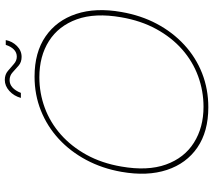

<svg xmlns="http://www.w3.org/2000/svg" viewBox="-64 -812 888 800"><g transform="rotate(-90 380.0 -412.0)"><path d="M333 12Q232 12 165.5 -33.5Q99 -79 72 -160.5Q45 -242 64 -350Q78 -430 113.5 -496.5Q149 -563 201 -611Q253 -659 319 -685.5Q385 -712 461 -712Q562 -712 628.5 -666Q695 -620 722 -538.5Q749 -457 730 -350Q716 -269 681 -203Q646 -137 593.5 -88.5Q541 -40 475 -14Q409 12 333 12ZM335 -8Q401 -8 462.5 -30.5Q524 -53 574 -97Q624 -141 659 -205Q694 -269 708 -351Q727 -460 699.5 -536Q672 -612 609 -652Q546 -692 458 -692Q392 -692 331 -669.5Q270 -647 220 -603Q170 -559 135 -495.5Q100 -432 86 -350Q67 -241 94.5 -164.5Q122 -88 185.5 -48Q249 -8 335 -8ZM372 -769Q380 -798 401 -817Q422 -836 447 -836Q469 -836 484 -823.5Q499 -811 513 -798.5Q527 -786 544 -786Q561 -786 573.5 -798Q586 -810 593 -832H613Q608 -805 588.5 -785.5Q569 -766 543 -766Q521 -766 506.5 -778.5Q492 -791 478.5 -803.5Q465 -816 446 -816Q429 -816 415.5 -804Q402 -792 393 -769Z"/></g></svg>

Font: DM Sans 17pt Thin
Style: Italic
Weight: 250
Italic angle: -10°
Version: Version 4.004;gftools[0.9.30]